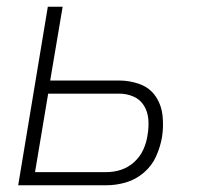

<svg xmlns="http://www.w3.org/2000/svg" viewBox="-20 -550 616 570"><path d="M34 0H296Q325 0 354 -8.5Q383 -17 407 -37.5Q431 -58 443.5 -86Q456 -114 461 -143Q466 -175 462.5 -207Q459 -239 442 -264Q425 -289 395.5 -300Q366 -311 333 -311H129L166 -530H122ZM84 -39 123 -272H334Q357 -272 377 -263Q397 -254 408 -235.5Q419 -217 420.5 -194Q422 -171 418 -149Q415 -127 405.5 -106Q396 -85 378.5 -69Q361 -53 339.5 -46Q318 -39 296 -39Z"/></svg>

Font: Iosevka Sparkle Extralight
Style: Italic
Weight: 200
Italic angle: -9°
Designer: Belleve Invis
Foundry: Belleve Invis
Version: Version 4.5.0; ttfautohint (v1.8.3)